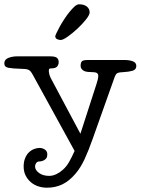

<svg xmlns="http://www.w3.org/2000/svg" viewBox="-34 -690 657 893"><path d="M383 -632Q383 -621 366 -599.5Q349 -578 326.5 -557Q304 -536 281.5 -520Q259 -504 248 -504Q240 -504 231.5 -508Q223 -512 223 -522Q223 -524 228.5 -536Q234 -548 243 -564.5Q252 -581 264 -599.5Q276 -618 288.5 -633.5Q301 -649 312.5 -659.5Q324 -670 334 -670Q357 -670 370 -659.5Q383 -649 383 -632ZM129 84Q129 101 147.5 114.5Q166 128 195 128Q212 128 229 119.5Q246 111 259 99Q275 85 287.5 63Q300 41 313 12L118 -343Q113 -352 108.5 -357.5Q104 -363 98 -365.5Q92 -368 84 -369Q76 -370 64 -370Q26 -371 6 -374.5Q-14 -378 -14 -395Q-14 -413 4.5 -420.5Q23 -428 47 -428H198Q224 -428 231.5 -420.5Q239 -413 239 -401Q239 -390 232 -381Q225 -372 205 -372Q200 -372 196.5 -370.5Q193 -369 193 -359Q193 -356 195 -346.5Q197 -337 202 -327L340 -68L415 -300Q423 -323 423 -338Q423 -346 416.5 -350.5Q410 -355 386 -355Q362 -355 351.5 -363.5Q341 -372 341 -383Q341 -400 347.5 -405.5Q354 -411 377 -411H545Q567 -411 583.5 -405Q600 -399 600 -383Q600 -366 582.5 -361Q565 -356 545 -355Q521 -354 513 -350.5Q505 -347 499 -331L397 -44Q378 10 359.5 50Q341 90 317 118Q288 152 256 167.5Q224 183 184 183Q163 183 143.5 176.5Q124 170 109 157Q94 144 85 126Q76 108 76 84Q76 63 82.5 46.5Q89 30 99.5 19.5Q110 9 123.5 3.5Q137 -2 150 -2Q163 -2 174.5 5.5Q186 13 186 28Q186 39 182 45Q178 51 172 54.5Q166 58 159.5 59.5Q153 61 147 61Q138 62 133.5 69.5Q129 77 129 84Z"/></svg>

Font: Life Savers
Style: Bold
Weight: 700
Designer: Pablo Impallari, Rodrigo Fuenzalida, Brenda Gallo
Foundry: Pablo Impallari, Rodrigo Fuenzalida, Brenda Gallo
Version: Version 3.001; ttfautohint (v0.95) -l 8 -r 50 -G 200 -x 14 -